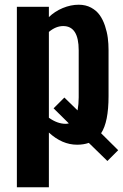

<svg xmlns="http://www.w3.org/2000/svg" viewBox="-20 -607 523 817"><path d="M51.8 189.9V-578.1H188V-534.2Q212.9 -558.6 247.1 -572.8Q281.2 -586.9 314.9 -586.9Q344.7 -586.9 367.7 -574.5Q390.6 -562 404.3 -542.7Q418 -523.4 426.8 -497.1Q435.5 -470.7 438.7 -445.8Q441.9 -420.9 441.9 -394V-198.2Q441.9 -87.4 410.2 -40L482.9 32.2L437 78.1L357.9 1Q335.4 8.8 308.1 8.8Q244.1 8.8 188 -43V189.9ZM259.8 -80.1Q265.1 -80.1 272.9 -82L208 -146L253.9 -191.9L310.1 -137.2Q314.9 -164.1 314.9 -192.9V-393.1Q314.9 -496.1 249 -496.1Q217.8 -496.1 188 -471.2V-106Q224.1 -80.1 259.8 -80.1Z"/></svg>

Font: Oswald Medium
Style: Regular
Weight: 500
Designer: Vernon Adams
Foundry: Vernon Adams
Version: Version 4.103